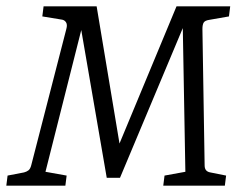

<svg xmlns="http://www.w3.org/2000/svg" viewBox="-24 -588 774 608"><path d="M624 -64Q624 -45 642 -42L692 -32L688 0H493L497 -32L563 -44L554 -547H575L356 -25H314L224 -547H247L120 -44L187 -32L183 0H-4L0 -32L52 -42Q60 -44 66 -48.5Q72 -53 75 -65L186 -496Q190 -510 185 -517.5Q180 -525 171 -526L110 -536L114 -568H282L363 -82H333L535 -568H705L701 -536L638 -525Q625 -523 621 -516.5Q617 -510 617 -496Z"/></svg>

Font: Yrsa Light
Style: Italic
Weight: 300
Italic angle: -7.10001°
Designer: Anna Giedrys (Yrsa+Rasa design), David Brezina (Yrsa art-direction, Rasa art-direction, design)
Foundry: Rosetta Type Foundry
Version: Version 2.004